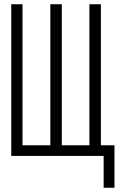

<svg xmlns="http://www.w3.org/2000/svg" viewBox="-20 -734 570 904"><path d="M33 0H468V150H519V-50H455V-714H401V-50H271V-714H217V-50H86V-714H33Z"/></svg>

Font: Noto Sans Mono Condensed Light
Style: Regular
Weight: 300
Width: 3
Designer: Monotype Design Team
Foundry: Monotype Imaging Inc.
Version: Version 2.014